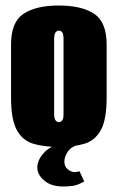

<svg xmlns="http://www.w3.org/2000/svg" viewBox="-20 -524 426 695"><path d="M193 8Q140 8 101 -3.5Q62 -15 41 -53Q20 -91 20 -170V-363Q20 -444 65 -474Q110 -504 193 -504Q276 -504 321 -474Q366 -444 366 -363V-171Q366 -91 345 -53Q324 -15 285 -3.5Q246 8 193 8ZM193 -82Q201 -82 205.5 -88.5Q210 -95 210 -112V-383Q210 -400 205.5 -406.5Q201 -413 193 -413Q186 -413 181 -406.5Q176 -400 176 -383V-112Q176 -95 181 -88.5Q186 -82 193 -82ZM208 151Q165 151 140 129.5Q115 108 115 83Q115 55 139.5 28.5Q164 2 205 -2L264 0Q237 7 225 25.5Q213 44 213 61Q213 79 225.5 89Q238 99 250 99Q257 99 261.5 97.5Q266 96 268 96L285 133Q280 136 263 143.5Q246 151 208 151Z"/></svg>

Font: Alumni Sans Black
Style: Regular
Weight: 900
Designer: Robert E. Leuschke
Foundry: Robert E. Leuschke
Version: Version 1.018